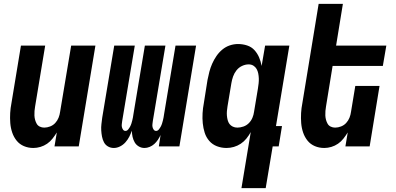

<svg xmlns="http://www.w3.org/2000/svg" viewBox="-20 -755 2040 990"><path d="M152 8Q126 8 103.5 -1.5Q81 -11 66 -29.5Q51 -48 43 -71.5Q35 -95 33 -120.5Q31 -146 32.5 -172Q34 -198 39 -223L88 -520H213L161 -206Q159 -195 158 -183Q157 -171 157.5 -159.5Q158 -148 161 -137Q164 -126 169.5 -116.5Q175 -107 185.5 -102Q196 -97 208 -97Q223 -97 238.5 -103Q254 -109 265 -121Q276 -133 282 -148Q288 -163 290 -179L347 -520H472L386 0H261L273 -72Q263 -56 251 -40.5Q239 -25 223 -14Q207 -3 188.5 2.5Q170 8 152 8Z M567 8Q550 8 536.5 0Q523 -8 516 -21.5Q509 -35 506 -50.5Q503 -66 502 -82.5Q501 -99 503 -115.5Q505 -132 507 -148L569 -520H675L610 -131Q609 -123 608 -115Q607 -107 608.5 -100Q610 -93 614.5 -86.5Q619 -80 627 -80Q635 -80 641 -87.5Q647 -95 651 -102.5Q655 -110 657.5 -118Q660 -126 662 -134Q664 -142 665.5 -150Q667 -158 668 -166L727 -520H833L768 -131Q767 -123 766 -115Q765 -107 766.5 -100Q768 -93 772.5 -86.5Q777 -80 785 -80Q793 -80 799 -87.5Q805 -95 809 -102.5Q813 -110 815.5 -118Q818 -126 820 -134Q822 -142 823.5 -150Q825 -158 826 -166L885 -520H991L905 0H799L808 -59Q802 -46 794 -34Q786 -22 775.5 -12.5Q765 -3 751.5 2.5Q738 8 725 8Q709 8 695.5 0Q682 -8 674.5 -21Q667 -34 663.5 -49.5Q660 -65 660 -81Q654 -65 646.5 -50Q639 -35 627 -21.5Q615 -8 599 0Q583 8 567 8Z M1204 -97Q1219 -97 1235 -102.5Q1251 -108 1263 -120Q1275 -132 1281.5 -147.5Q1288 -163 1290 -179L1310 -299Q1312 -312 1313.5 -325Q1315 -338 1314.5 -351Q1314 -364 1311.5 -376.5Q1309 -389 1303 -399.5Q1297 -410 1286.5 -416.5Q1276 -423 1262 -423Q1245 -423 1228 -415Q1211 -407 1199.5 -392.5Q1188 -378 1182 -361Q1176 -344 1173 -326L1153 -206Q1151 -194 1150 -182Q1149 -170 1150 -158.5Q1151 -147 1154 -135.5Q1157 -124 1163.5 -115.5Q1170 -107 1180.5 -102Q1191 -97 1204 -97ZM1225 215 1273 -74Q1263 -56 1250.5 -40.5Q1238 -25 1221.5 -14Q1205 -3 1186 2.5Q1167 8 1148 8Q1122 8 1098.5 -1Q1075 -10 1059 -28.5Q1043 -47 1035.5 -70.5Q1028 -94 1025.5 -119.5Q1023 -145 1024.5 -171Q1026 -197 1031 -223L1050 -343Q1054 -364 1059.5 -385Q1065 -406 1074 -426.5Q1083 -447 1096 -466Q1109 -485 1126.5 -499.5Q1144 -514 1165 -521Q1186 -528 1207 -528Q1232 -528 1254.5 -520.5Q1277 -513 1292 -496.5Q1307 -480 1316 -459Q1325 -438 1329 -415L1347 -520H1472L1403 -105H1434L1417 0H1386L1350 215Z M1652 8Q1626 8 1603.5 -1.5Q1581 -11 1566 -29.5Q1551 -48 1543 -71.5Q1535 -95 1533 -120.5Q1531 -146 1532.5 -172Q1534 -198 1539 -223L1623 -735H1748L1713 -520H1972L1954 -415H1695L1661 -206Q1659 -195 1658 -183Q1657 -171 1657.5 -159.5Q1658 -148 1661 -137Q1664 -126 1669.5 -116.5Q1675 -107 1685.5 -102Q1696 -97 1708 -97Q1723 -97 1738.5 -103Q1754 -109 1765 -121Q1776 -133 1782 -148Q1788 -163 1790 -179L1812 -312H1937L1886 0H1761L1773 -72Q1763 -56 1751 -40.5Q1739 -25 1723 -14Q1707 -3 1688.5 2.5Q1670 8 1652 8Z"/></svg>

Font: Iosevka Extrabold Oblique
Style: Regular
Weight: 800
Italic angle: -9°
Monospace: yes
Designer: Belleve Invis
Foundry: Belleve Invis
Version: Version 32.5.0; ttfautohint (v1.8.4)